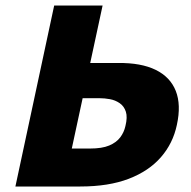

<svg xmlns="http://www.w3.org/2000/svg" viewBox="-20 -678 695 698"><path d="M36 0 177 -658H353L241 -138H307Q351 -138 377 -149Q403 -160 417 -178.5Q431 -197 436 -220Q444 -252 437.5 -272Q431 -292 415 -303Q399 -314 379.5 -317.5Q360 -321 342 -321H259L284 -449H409Q493 -450 546 -424Q599 -398 619 -347.5Q639 -297 623 -224Q609 -157 565 -106.5Q521 -56 448 -28Q375 0 272 0Z"/></svg>

Font: Ysabeau Infant Black
Style: Italic
Weight: 900
Italic angle: -12°
Designer: Christian Thalmann (Catharsis Fonts)
Version: Version 2.001;gftools[0.9.30]; featfreeze: ss01,ss02,lnum